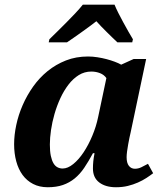

<svg xmlns="http://www.w3.org/2000/svg" viewBox="-20 -786 705 816"><path d="M473.1 9.8Q428.7 9.8 401.9 -10.5Q375 -30.8 375 -69.8Q375 -85.4 376.5 -100.3Q377.9 -115.2 381.8 -134.8H375Q356.4 -100.1 338.1 -73Q319.8 -45.9 297.4 -27.6Q274.9 -9.3 247.3 0.2Q219.7 9.8 183.1 9.8Q147.5 9.8 120.6 -4.2Q93.8 -18.1 75.9 -42.5Q58.1 -66.9 49.1 -100.3Q40 -133.8 40 -172.9Q40 -211.9 49.1 -254.6Q58.1 -297.4 76.2 -338.9Q94.2 -380.4 120.8 -418Q147.5 -455.6 182.4 -483.9Q217.3 -512.2 260.3 -529.1Q303.2 -545.9 354 -545.9Q373.5 -545.9 393.8 -542.7Q414.1 -539.6 432.6 -534.7Q451.2 -529.8 467.5 -523.7Q483.9 -517.6 495.1 -511.2L547.9 -535.2H601.1L535.2 -223.1Q533.2 -214.8 530.3 -201.2Q527.3 -187.5 524.7 -172.1Q522 -156.7 520 -142.3Q518.1 -127.9 518.1 -118.2Q518.1 -93.3 527.8 -81.1Q537.6 -68.8 553.2 -68.8Q567.4 -68.8 580.3 -75Q593.3 -81.1 608.9 -89.8L630.9 -49.8Q618.2 -40 602.1 -29.5Q585.9 -19 566.2 -10.3Q546.4 -1.5 523.2 4.2Q500 9.8 473.1 9.8ZM191.9 -171.9Q191.9 -143.1 196 -123.5Q200.2 -104 207.3 -92Q214.4 -80.1 224.4 -75Q234.4 -69.8 246.1 -69.8Q268.1 -69.8 291.5 -88.9Q314.9 -107.9 335.4 -138.9Q356 -169.9 372.3 -209Q388.7 -248 397 -288.1L432.1 -454.1Q422.4 -468.3 405 -475.1Q387.7 -481.9 368.2 -481.9Q338.9 -481.9 314.7 -466.8Q290.5 -451.7 271 -426.3Q251.5 -400.9 236.6 -368.7Q221.7 -336.4 211.7 -301.8Q201.7 -267.1 196.8 -233.4Q191.9 -199.7 191.9 -171.9ZM189.9 -619.1Q204.6 -633.3 223.1 -651.6Q241.7 -669.9 261.2 -689.5Q280.8 -709 299.3 -728.8Q317.9 -748.5 332 -766.1H466.8Q473.1 -750.5 482.9 -731Q492.7 -711.4 503.7 -691.4Q514.6 -671.4 525.4 -652.3Q536.1 -633.3 544.9 -619.1L542 -606H479Q470.2 -614.3 458.5 -625.5Q446.8 -636.7 434.6 -648.9Q422.4 -661.1 410.4 -673.3Q398.4 -685.5 389.6 -695.8Q376.5 -685.5 359.9 -673.3Q343.3 -661.1 326.2 -648.9Q309.1 -636.7 293 -625.5Q276.9 -614.3 264.6 -606H187Z"/></svg>

Font: Droid Serif
Style: Bold Italic
Weight: 700
Italic angle: -12°
Designer: Monotype Design team
Foundry: Monotype Imaging Inc.
Version: Version 1.03